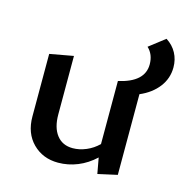

<svg xmlns="http://www.w3.org/2000/svg" viewBox="-93 -680 753 777"><g transform="rotate(15 284.0 -291.5)"><path d="M463 -347V-9L382 9L370 -57Q337 -26 297.5 -10Q258 6 216 6Q152 6 110 -36Q68 -78 68 -148V-410L167 -428V-183Q167 -128 191 -97Q215 -66 258 -66Q286 -66 314.5 -78Q343 -90 365 -112V-376Q472 -400 472 -474Q472 -516 445 -541L511 -592Q539 -574 553.5 -547Q568 -520 568 -487Q568 -441 540 -404.5Q512 -368 463 -347Z"/></g></svg>

Font: Ysabeau Infant Semibold
Style: Regular
Weight: 600
Designer: Christian Thalmann (Catharsis Fonts)
Version: Version 0.003